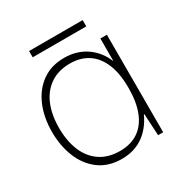

<svg xmlns="http://www.w3.org/2000/svg" viewBox="-126 -587 652 689"><g transform="rotate(-30 200.0 -242.0)"><path d="M185 9Q129 9 91 -19.5Q53 -48 34 -95.5Q15 -143 15 -200Q15 -260 35 -307Q55 -354 93 -381.5Q131 -409 185 -409Q212 -409 235 -402Q258 -395 276.5 -382Q295 -369 309 -351.5Q323 -334 332 -312H333V-404H360V0H339L334 -90H332Q322 -68 308 -50Q294 -32 275.5 -18.5Q257 -5 234.5 2Q212 9 185 9ZM193 -19Q238 -19 269 -40Q300 -61 316 -101.5Q332 -142 332 -199Q332 -261 315 -301Q298 -341 267 -361Q236 -381 193 -381Q144 -381 110.5 -357.5Q77 -334 60.5 -293.5Q44 -253 44 -200Q44 -146 61 -105Q78 -64 111.5 -41.5Q145 -19 193 -19ZM89 -467V-493H311V-467Z"/></g></svg>

Font: Darker Grotesque Light
Style: Regular
Weight: 300
Designer: Gabriel Lam
Foundry: TypeRant
Version: Version 1.000;gftools[0.9.28]